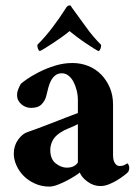

<svg xmlns="http://www.w3.org/2000/svg" viewBox="-20 -682 511 710"><path d="M227 -62Q246 -62 257 -70Q268 -78 268 -83V-223Q253 -215 235 -208Q217 -201 202 -191Q181 -177 173 -159Q165 -141 166 -124Q167 -92 187 -77Q207 -62 227 -62ZM162 8Q134 8 109.5 -3Q85 -14 68 -31Q51 -48 41 -70Q31 -92 31 -114Q31 -143 47 -165.5Q63 -188 83 -194Q97 -199 120.5 -207.5Q144 -216 170.5 -226.5Q197 -237 223 -247Q249 -257 268 -264V-311Q268 -330 263.5 -348Q259 -366 251.5 -380Q244 -394 233 -402.5Q222 -411 209 -411Q195 -411 185.5 -404Q176 -397 169.5 -385.5Q163 -374 159 -359Q155 -344 151 -327Q147 -310 134 -296.5Q121 -283 95 -283Q75 -283 59 -296.5Q43 -310 43 -331Q43 -341 47 -351Q51 -361 57 -372Q62 -377 80 -389.5Q98 -402 124.5 -415.5Q151 -429 183 -439Q215 -449 248 -449Q279 -449 306.5 -438Q334 -427 354 -406.5Q374 -386 386 -358Q398 -330 398 -296V-109Q398 -89 405 -78.5Q412 -68 422 -68Q433 -68 440.5 -72Q448 -76 451 -78Q454 -76 456 -71Q458 -66 458 -61Q458 -53 454 -46Q449 -41 438 -32.5Q427 -24 413 -15.5Q399 -7 383 -0.5Q367 6 351 6Q326 6 304 -10Q282 -26 275 -44Q272 -41 259 -32.5Q246 -24 229 -15Q212 -6 194 1Q176 8 162 8ZM237 -662Q242 -662 243 -659Q244 -656 248 -651Q274 -616 298.5 -581.5Q323 -547 354 -516Q354 -508 351.5 -501.5Q349 -495 345 -493Q341 -494 327.5 -502.5Q314 -511 297.5 -522Q281 -533 264.5 -545.5Q248 -558 237 -567Q227 -558 210 -546Q193 -534 176.5 -523Q160 -512 146 -503.5Q132 -495 127 -493Q123 -495 120.5 -501.5Q118 -508 118 -516Q147 -545 174 -580.5Q201 -616 223 -651Q229 -662 237 -662Z"/></svg>

Font: Vermiglione
Style: Bold
Weight: 700
Version: Version 1.000